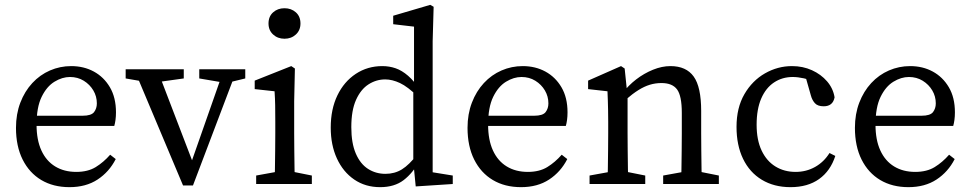

<svg xmlns="http://www.w3.org/2000/svg" viewBox="-20 -760 4014 793"><path d="M274 -487Q326 -487 367.5 -464.5Q409 -442 434 -399.5Q459 -357 459 -296Q459 -279 457 -264.5Q455 -250 452 -240H83V-282H321Q357 -282 368.5 -297Q380 -312 380 -333Q380 -362 365.5 -386.5Q351 -411 326 -426.5Q301 -442 269 -442Q237 -442 205 -422.5Q173 -403 152 -360Q131 -317 131 -245Q131 -182 151 -138.5Q171 -95 208 -72.5Q245 -50 295 -50Q343 -50 375.5 -70Q408 -90 435 -121L458 -103Q431 -50 383 -18.5Q335 13 267 13Q200 13 150.5 -16.5Q101 -46 73.5 -101Q46 -156 46 -232Q46 -289 64 -336Q82 -383 113.5 -417Q145 -451 186.5 -469Q228 -487 274 -487Z M923 -419H903L803 -436V-474H993V-436ZM534 -474H629L785 -67L744 -15L905 -474H959L777 6H736ZM617 -419H597L499 -436V-474H739V-436Z M1155 -600Q1127 -600 1108 -617.5Q1089 -635 1089 -663Q1089 -692 1108 -709Q1127 -726 1155 -726Q1183 -726 1202 -709Q1221 -692 1221 -663Q1221 -635 1202 -617.5Q1183 -600 1155 -600ZM1198 0H1114Q1115 -23 1115.5 -60.5Q1116 -98 1116.5 -138.5Q1117 -179 1117 -210V-257Q1117 -298 1116.5 -325.5Q1116 -353 1114 -383L1032 -392V-427L1183 -487L1198 -477L1195 -342V-210Q1195 -179 1195.5 -138.5Q1196 -98 1196.5 -60.5Q1197 -23 1198 0ZM1168 -55 1268 -35V0H1038V-35L1148 -55Z M1431 -235Q1431 -169 1449.5 -126Q1468 -83 1500 -62.5Q1532 -42 1572 -42Q1610 -42 1640 -60.5Q1670 -79 1704 -123L1713 -96Q1685 -45 1647 -16Q1609 13 1550 13Q1489 13 1443 -18.5Q1397 -50 1371.5 -105.5Q1346 -161 1346 -233Q1346 -309 1373.5 -366Q1401 -423 1449.5 -455Q1498 -487 1559 -487Q1588 -487 1614 -478Q1640 -469 1665.5 -447Q1691 -425 1717 -386L1707 -360Q1664 -402 1632 -417Q1600 -432 1571 -432Q1534 -432 1502 -411.5Q1470 -391 1450.5 -347.5Q1431 -304 1431 -235ZM1751 -51 1850 -35V0L1697 10L1687 -92V-385L1690 -398V-650L1604 -660V-695L1757 -740L1771 -732L1767 -590V0Z M2139 -487Q2191 -487 2232.5 -464.5Q2274 -442 2299 -399.5Q2324 -357 2324 -296Q2324 -279 2322 -264.5Q2320 -250 2317 -240H1948V-282H2186Q2222 -282 2233.5 -297Q2245 -312 2245 -333Q2245 -362 2230.5 -386.5Q2216 -411 2191 -426.5Q2166 -442 2134 -442Q2102 -442 2070 -422.5Q2038 -403 2017 -360Q1996 -317 1996 -245Q1996 -182 2016 -138.5Q2036 -95 2073 -72.5Q2110 -50 2160 -50Q2208 -50 2240.5 -70Q2273 -90 2300 -121L2323 -103Q2296 -50 2248 -18.5Q2200 13 2132 13Q2065 13 2015.5 -16.5Q1966 -46 1938.5 -101Q1911 -156 1911 -232Q1911 -289 1929 -336Q1947 -383 1978.5 -417Q2010 -451 2051.5 -469Q2093 -487 2139 -487Z M2575 0H2489Q2490 -23 2490.5 -60.5Q2491 -98 2491.5 -138.5Q2492 -179 2492 -210V-257Q2492 -285 2491.5 -305.5Q2491 -326 2490.5 -344.5Q2490 -363 2489 -383L2409 -392V-427L2545 -487L2560 -477L2572 -361V-210Q2572 -179 2572.5 -138.5Q2573 -98 2573.5 -60.5Q2574 -23 2575 0ZM2545 -55 2645 -35V0H2415V-35L2525 -55ZM2829 -55H2849L2949 -35V0H2719V-35ZM2749 -487Q2814 -487 2845 -444Q2876 -401 2876 -302V-210Q2876 -178 2876.5 -137.5Q2877 -97 2877.5 -60Q2878 -23 2879 0H2793Q2794 -23 2794.5 -60Q2795 -97 2795.5 -137.5Q2796 -178 2796 -210V-294Q2796 -364 2776.5 -390.5Q2757 -417 2712 -417Q2687 -417 2664 -410Q2641 -403 2617 -388Q2593 -373 2564 -348H2543V-393H2594L2551 -375Q2575 -407 2607.5 -432Q2640 -457 2677 -472Q2714 -487 2749 -487Z M3254 -442Q3211 -442 3177 -419.5Q3143 -397 3124 -353Q3105 -309 3105 -245Q3105 -182 3125.5 -138.5Q3146 -95 3182.5 -72.5Q3219 -50 3266 -50Q3310 -50 3346.5 -70.5Q3383 -91 3406 -128L3430 -116Q3410 -54 3363 -20.5Q3316 13 3245 13Q3177 13 3126.5 -17.5Q3076 -48 3049 -104Q3022 -160 3022 -236Q3022 -315 3054.5 -371Q3087 -427 3139.5 -457Q3192 -487 3251 -487Q3296 -487 3333.5 -470Q3371 -453 3396 -424Q3421 -395 3427 -358Q3420 -321 3382 -321Q3357 -321 3345.5 -334Q3334 -347 3329 -366L3304 -454L3350 -417Q3325 -431 3300 -436.5Q3275 -442 3254 -442Z M3739 -487Q3791 -487 3832.5 -464.5Q3874 -442 3899 -399.5Q3924 -357 3924 -296Q3924 -279 3922 -264.5Q3920 -250 3917 -240H3548V-282H3786Q3822 -282 3833.5 -297Q3845 -312 3845 -333Q3845 -362 3830.5 -386.5Q3816 -411 3791 -426.5Q3766 -442 3734 -442Q3702 -442 3670 -422.5Q3638 -403 3617 -360Q3596 -317 3596 -245Q3596 -182 3616 -138.5Q3636 -95 3673 -72.5Q3710 -50 3760 -50Q3808 -50 3840.5 -70Q3873 -90 3900 -121L3923 -103Q3896 -50 3848 -18.5Q3800 13 3732 13Q3665 13 3615.5 -16.5Q3566 -46 3538.5 -101Q3511 -156 3511 -232Q3511 -289 3529 -336Q3547 -383 3578.5 -417Q3610 -451 3651.5 -469Q3693 -487 3739 -487Z"/></svg>

Font: Adobe Variable Font Prototype
Style: Regular
Weight: 389
Designer: Frank Grießhammer
Foundry: Adobe
Version: Version 1.004;hotconv 1.0.113;makeotfexe 2.5.65598